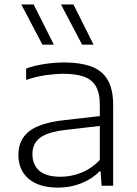

<svg xmlns="http://www.w3.org/2000/svg" viewBox="-20 -828 609 856"><path d="M239.5 8.5Q154.5 8.5 108.2 -30.5Q62 -69.5 62 -137Q62 -205 110 -242.8Q158 -280.5 268 -292.5L425 -310.5V-360Q425 -415 406.2 -445.2Q387.5 -475.5 351.2 -487.2Q315 -499 262 -499Q227 -499 183.5 -492.8Q140 -486.5 96.5 -471.5V-522.5Q134 -536 179.5 -542.8Q225 -549.5 267 -549.5Q337 -549.5 385.8 -532Q434.5 -514.5 459.5 -472.8Q484.5 -431 484.5 -358V0H433L428.5 -64H423.5Q393 -31.5 343.8 -11.5Q294.5 8.5 239.5 8.5ZM124.5 -141Q124.5 -94 155 -67Q185.5 -40 250 -40Q298 -40 343.5 -58.5Q389 -77 425 -114.5V-266.5L270 -248.5Q191 -239 157.8 -213.2Q124.5 -187.5 124.5 -141ZM346 -629 252 -808H307.5L397 -629ZM169 -629 75 -808H130L220 -629Z"/></svg>

Font: Encode Sans Expanded Light
Style: Regular
Weight: 300
Width: 7
Designer: Multiple Designers
Foundry: Impallari Type
Version: Version 3.000; ttfautohint (v1.8.3) -l 8 -r 50 -G 200 -x 14 